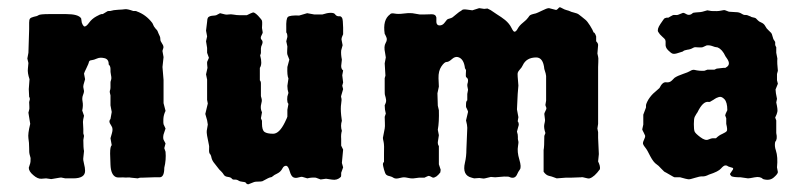

<svg xmlns="http://www.w3.org/2000/svg" viewBox="-20 -485 2184 521"><path d="M206.1 -105Q206.1 -83 208 -75.2L206.1 -57.1Q205.1 -51.3 208 -40.5Q210.9 -29.8 210.9 -21.5Q210.9 -1 178.7 -1H157.2Q155.3 -1 150.4 -2.4Q145.5 -3.9 142.1 -2.9L119.1 1L105 -1Q103 -1 92.8 0Q82.5 1 70.3 -9.8Q58.1 -20 58.1 -29.8L62 -42Q63 -43.9 63 -56.2L60.1 -66.9Q59.1 -68.8 59.1 -83.5Q59.1 -98.1 57.1 -109.9Q55.2 -121.6 62 -148.9L57.1 -179.2L59.1 -187Q60.1 -189 59.6 -196.8Q59.1 -204.6 59.1 -208L61 -215.8Q61 -220.2 59.1 -222.2Q59.1 -226.1 58.1 -243.2L60.1 -270Q54.2 -287.6 55.7 -298.8Q57.1 -310.1 57.1 -314L54.2 -326.2L57.1 -341.8L59.1 -405.8V-423.8Q59.1 -431.6 61.5 -434.6Q64 -437.5 71.8 -439.5Q80.6 -440.9 84.5 -443.8Q88.4 -446.8 115.2 -446.8H159.2Q192.9 -446.8 200.2 -435.1L201.2 -428.7Q201.2 -423.8 204.1 -418.5Q207 -413.1 209.5 -413.1Q214.4 -413.1 221.7 -423.3Q229 -433.6 241.2 -440.4Q252.9 -446.8 255.4 -446.8H258.8L271 -454.1Q272 -455.1 274.9 -455.1H278.8Q288.1 -458 300.3 -458.5Q313 -459 319.3 -460Q325.7 -460.9 341.8 -455.1H347.7Q350.1 -455.1 351.1 -454.1Q376 -445.3 393.1 -422.9Q394 -421.9 394.5 -420.4Q395 -418.9 396 -417Q397 -415 397.9 -413.1Q398.9 -411.1 402.3 -407.2Q406.2 -403.3 407.2 -401.4Q408.2 -399.4 410.2 -394Q412.1 -389.2 413.6 -386.7Q415 -383.8 415 -379.9Q415 -376 416 -373.5Q417 -371.1 419.9 -366.7Q422.9 -362.3 423.3 -359.4Q423.8 -356.4 423.3 -355Q422.9 -353 421.9 -350.6Q420.9 -348.1 420.9 -346.2L423.8 -330.1L420.9 -303.2L423.8 -268.1V-205.1L429.2 -184.1Q423.8 -173.3 423.3 -162.1Q422.9 -150.9 423.8 -147.9L429.2 -136.2L423.8 -120.1Q421.9 -111.3 423.8 -106L429.2 -95.7L425.8 -83L429.2 -73.2Q431.2 -51.3 425.8 -29.8Q425.8 -3.9 413.1 -3.9H397L367.2 -2.9H362.3Q357.9 -2.9 354 -1L335 -2.9Q332 -3.9 326.2 -3.4Q320.3 -2.9 317.4 -3.4Q314.5 -3.9 306.6 -3.4Q298.8 -2.9 294.9 -4.4Q280.8 -10.3 279.8 -38.1L278.8 -68.4Q278.8 -87.9 283.2 -90.8L279.8 -109.9Q279.8 -110.8 283.7 -123.5Q287.6 -136.2 282.2 -143.6Q276.9 -151.4 276.9 -155.3Q276.9 -159.2 279.8 -162.1Q281.7 -170.9 283.2 -181.2L279.8 -199.2V-226.1Q276.9 -235.8 278.3 -239.3Q279.8 -242.7 279.8 -247.6V-259.8Q279.3 -262.2 281.2 -267.6Q283.2 -272.5 281.2 -281.2Q279.3 -290 279.8 -297.9Q279.8 -305.7 274.9 -310.1Q275.4 -324.2 263.7 -327.1Q252 -330.1 243.2 -326.2Q234.4 -322.3 229 -321.8Q223.1 -321.3 221.7 -317.9Q220.2 -314 219.7 -311.5Q218.8 -308.6 213.9 -298.8Q209 -289.1 208 -285.2L210.9 -270Q205.1 -252.4 206.1 -248L208 -237.8Q208 -233.9 205.1 -226.6Q202.1 -219.2 204.1 -209Q206.1 -198.7 203.1 -185.1L208 -170.9Q205.1 -159.2 205.1 -154.3L206.1 -134.8V-123L208 -116.2Z M539.1 -401.9 542 -425.8Q542 -433.6 544.9 -438Q549.3 -441.9 557.1 -442.4Q564.9 -442.9 566.9 -443.8L577.1 -449.2L590.8 -445.8Q594.7 -444.8 600.6 -445.8Q606.4 -446.8 614.3 -445.3Q622.1 -443.8 629.9 -443.8H649.9Q662.6 -450.2 666.5 -451.2Q670.4 -452.1 680.2 -442.4Q689 -432.6 690.4 -430.2Q691.9 -426.8 691.4 -418.9Q690.9 -411.1 690.9 -409.2L692.9 -397Q692.9 -395 689.5 -388.7Q685.5 -381.3 689.9 -377Q694.3 -372.6 691.4 -365.2Q688 -358.4 688 -353.5V-340.8L686 -334.5Q692.4 -311.5 685.1 -300.8V-267.1Q688 -264.2 688 -258.8V-225.1Q688 -223.1 689.5 -218.8Q690.9 -213.9 690.4 -210.4Q689.9 -207 689 -203.6Q685.5 -191.4 690.9 -180.2L688 -164.1L690.9 -157.2V-149.9Q690.9 -131.8 697.8 -127Q704.6 -122.1 721.2 -122.1Q737.8 -122.1 752.9 -152.8Q759.8 -167 759.8 -168.5V-187L762.7 -203.1Q759.8 -206.1 759.8 -210Q758.8 -213.9 759.8 -223.1L762.7 -232.9Q759.8 -241.7 759.8 -252L762.7 -272Q758.8 -280.3 759.8 -303.2L765.1 -323.2L759.8 -336.9Q758.8 -339.8 759.3 -347.7Q759.8 -355.5 759.8 -358.9L756.8 -373L759.8 -384.8Q759.8 -394 756.8 -397V-409.2Q755.9 -434.1 761.2 -439Q766.6 -443.8 792 -442.9L813.5 -449.2L832.5 -445.8Q843.8 -445.8 855 -445.8Q868.2 -450.2 877.4 -450.2Q886.7 -450.2 889.2 -446.3Q892.6 -441.4 897.9 -440.9H902.8Q906.7 -439.9 908.7 -435.5Q910.6 -431.2 911.1 -410.2V-392.1Q906.7 -383.3 906.7 -377.9L909.7 -362.3L905.8 -348.1Q904.8 -337.4 907.7 -323.2L905.8 -306.2Q905.8 -297.4 911.1 -293.9Q911.1 -293 908.7 -280.8L911.1 -261.2Q911.1 -259.8 908.7 -252.4L911.1 -243.2L905.8 -225.1Q904.8 -223.1 906.2 -219.2Q907.7 -215.3 905.8 -203.6Q903.8 -191.9 905.8 -171.9L907.7 -157.2Q903.3 -143.6 907.7 -129.9Q904.8 -120.6 905.8 -107.9V-89.8L911.1 -79.1L907.7 -43L911.1 -30.8L905.8 -16.1V-10.7Q905.8 -6.3 904.8 -4.9Q895 4.9 880.9 2.4Q866.7 0 864.7 0L850.1 2L836.9 -2.9Q824.7 -3.9 814 -1L800.8 -4.9Q797.9 -5.9 789.6 -3.4Q781.7 -1 775.9 -3.9Q770 -6.8 766.1 -20.5Q762.2 -34.2 756.8 -35.2Q750 -35.2 746.6 -28.3Q741.7 -18.6 732.4 -14.2Q723.1 -9.8 720.2 -6.8Q717.3 -3.9 714.4 -3.9Q710.9 -3.9 691.9 6.8Q688 7.8 680.7 7.8Q673.3 7.8 669.9 8.8L653.8 15.1Q649.4 15.1 646 9.8Q643.1 8.8 638.2 8.3Q631.3 7.8 627 4.9Q622.6 2 616.7 2.4Q611.3 2.9 608.9 -0.5Q606.4 -3.9 598.6 -4.9Q590.3 -5.9 587.4 -10.7Q585 -15.1 580.1 -20Q574.7 -24.9 572.8 -27.8Q568.8 -33.2 562.5 -41Q556.2 -48.3 554.2 -55.7Q552.7 -63 551.8 -64Q551.8 -64.9 550.3 -66.4Q548.8 -67.9 547.9 -70.8Q546.9 -73.7 547.4 -81.5Q547.9 -88.9 546.9 -91.8Q540 -122.6 541 -129.9L543.9 -147L542 -158.7L537.1 -175.8L543.9 -204.1L542 -213.9V-269L539.1 -283.2L543 -300.8L542 -311.5V-316.9L546.9 -328.1L542 -341.8Q542 -348.6 542 -355Q539.1 -372.1 539.1 -373L542 -386.2Z M1455.1 -78.1Q1457 -85.9 1457 -116.2L1460 -124Q1455.1 -138.7 1457 -147.5Q1459 -155.8 1459 -159.2L1457 -175.8Q1457 -177.7 1459.5 -182.6Q1461.9 -187.5 1462.4 -189Q1462.9 -190.9 1462.4 -192.9Q1461.9 -194.8 1460.9 -196.8Q1460 -198.7 1460 -200.7L1461.9 -211.9V-278.8Q1461.9 -283.2 1457 -297.9Q1454.1 -329.1 1435.1 -329.1Q1408.2 -329.1 1398.4 -307.6Q1395.5 -301.3 1390.6 -296.4Q1385.7 -291 1384.8 -287.1Q1383.8 -283.2 1386.7 -252.9L1384.8 -230L1382.8 -188L1386.7 -167L1384.8 -155.8Q1387.7 -152.8 1387.7 -146L1382.8 -127.9Q1385.7 -119.1 1385.3 -113.3Q1384.8 -107.4 1386.2 -103Q1387.7 -99.1 1385.7 -88.9Q1382.8 -73.2 1389.2 -52.2Q1395.5 -31.2 1390.6 -24.9Q1385.7 -18.1 1383.8 -13.2Q1377.4 2.9 1360.8 -5.4Q1359.9 -5.9 1347.7 -5.9L1323.7 -3.9L1312 -4.9L1295.9 -1Q1293 0 1288.1 -1Q1283.2 -2 1280.8 -2L1266.6 -1L1259.8 -2.9Q1233.4 -9.3 1241.7 -43.9Q1245.6 -60.1 1245.6 -80.1L1248 -138.2Q1248 -145 1244.6 -158.2L1250 -181.2Q1250 -183.1 1249 -185.1Q1248 -187 1247.1 -189.5Q1246.1 -191.9 1245.1 -193.4Q1244.1 -194.8 1244.6 -202.6Q1244.6 -210.4 1248 -212.9V-230L1250 -241.2Q1247.1 -253.4 1248.5 -257.8Q1250 -261.7 1250 -267.1Q1250 -272.5 1244.6 -275.9Q1243.7 -278.3 1244.1 -285.2Q1244.6 -292 1244.6 -293.9Q1244.6 -295.9 1241.7 -299.8Q1238.8 -325.7 1222.7 -330.1Q1214.8 -332 1207 -325.2Q1197.3 -316.4 1191.9 -316.9Q1186 -316.9 1177.7 -304.7Q1169.4 -292.5 1169.9 -272.5Q1170.9 -252 1170.9 -250L1167 -231.9L1168 -198.2L1170.9 -186Q1171.9 -154.3 1168 -132.8L1170.9 -118.2L1168 -99.1Q1168 -91.8 1170.9 -88.9V-39.1L1175.8 -24.4Q1175.8 -22 1174.8 -17.1Q1164.1 -2.9 1154.8 -2.9Q1145.5 -7.8 1143.6 -7.8Q1141.6 -7.8 1131.8 -2.9H1117.2Q1114.7 -2.9 1106.4 -1.5Q1097.7 0 1088.9 -2Q1080.1 -3.9 1076.2 -3.9Q1072.3 -3.9 1064.9 -2Q1054.2 1 1048.8 -2Q1043.9 -5.4 1038.1 -6.8Q1031.7 -7.8 1028.3 -10.7Q1024.9 -13.7 1022 -24.9Q1019 -36.1 1019 -39.6Q1019 -43 1022 -45.9V-67.9Q1022.9 -90.8 1021 -99.6Q1019 -108.4 1019 -110.8L1023.9 -136.2Q1024.9 -141.6 1024.4 -152.3Q1023.9 -163.1 1023.9 -168L1026.9 -176.8Q1023.9 -187.5 1023.9 -199.2Q1027.8 -207 1027.8 -210.9Q1027.8 -214.8 1026.4 -220.7Q1024.9 -226.6 1024.4 -228Q1023.9 -229 1023.9 -242.2V-272.9L1025.9 -279.8L1023.9 -313L1026.9 -329.1L1024.9 -341.8Q1021 -358.9 1026.4 -368.2Q1031.7 -377 1028.3 -384.3Q1024.9 -392.1 1023.9 -393.1Q1018.1 -431.2 1038.1 -445.8Q1041 -450.2 1050.8 -448.2Q1060.5 -446.3 1074.7 -448.2Q1088.9 -450.2 1098.6 -449.2L1118.7 -445.8H1133.3Q1139.6 -445.8 1150.9 -446.3Q1162.1 -446.8 1164.1 -437.5V-424.8Q1165 -416 1172.9 -416Q1180.7 -416 1186 -422.9Q1190.9 -429.7 1192.9 -431.6Q1194.8 -433.6 1199.7 -434.6Q1205.1 -436 1208 -438Q1210.9 -439.9 1218.8 -446.8Q1226.6 -453.6 1231.9 -456.1Q1234.9 -460.9 1247.1 -459Q1259.3 -457 1261.7 -457L1280.3 -462.9L1293.9 -460.9L1302.7 -461.9Q1306.6 -460.4 1311.5 -457.5Q1316.4 -454.1 1328.1 -446.3Q1340.8 -438.5 1350.6 -430.7Q1362.3 -420.9 1367.7 -409.7Q1373 -398.9 1376 -398.9Q1380.4 -398.9 1384.8 -407.2Q1389.2 -415.5 1398.4 -422.9Q1407.7 -430.7 1409.2 -432.6Q1410.6 -434.6 1411.6 -435.5Q1413.1 -437 1414.1 -438.5Q1415 -439.9 1416 -441.4Q1417 -442.9 1418.5 -443.8Q1419.9 -444.8 1422.9 -445.8Q1425.8 -446.8 1428.2 -447.3Q1430.7 -447.8 1434.1 -448.7Q1437.5 -449.7 1450.7 -456.1Q1463.9 -462.9 1469.7 -462.9L1488.8 -458Q1491.2 -458 1494.1 -461.4Q1497.1 -464.8 1498.5 -465.3Q1500 -465.8 1505.9 -462.4Q1511.7 -459 1517.6 -457.5Q1523.4 -456.1 1526.4 -454.6Q1528.3 -453.1 1538.1 -450.7Q1547.9 -448.2 1549.8 -446.3Q1551.8 -444.3 1558.6 -439.5Q1565.4 -434.1 1568.8 -431.2Q1573.7 -427.2 1581.1 -415.5Q1588.4 -403.8 1590.8 -397Q1594.2 -397 1597.7 -386.2Q1597.7 -379.4 1597.7 -373Q1603 -367.7 1603 -362.8L1601.1 -339.8L1603 -331.1Q1604 -329.1 1603.5 -316.4Q1603 -303.7 1603 -303.2V-148.9L1601.1 -136.2L1603 -126.5V-110.8L1605 -66.9L1603 -46.9Q1609.4 -34.2 1607.9 -25.9Q1592.8 -4.9 1580.1 -1Q1576.2 0 1568.4 -2.4Q1560.5 -4.9 1556.6 -3.9L1529.8 -2.9H1515.6L1490.7 -1L1480 -4.9Q1478 -5.9 1469.7 -7.8Q1461.4 -9.8 1455.1 -19Z M1936.5 -27.8Q1929.7 -19.5 1903.8 -11.2Q1893.6 -5.9 1886.2 -6.3Q1878.9 -6.8 1865.7 -2.4Q1852.5 2 1847.7 1.5Q1842.8 1 1825.7 -3.9H1810.5Q1809.1 -3.9 1799.3 -9.8Q1789.6 -15.6 1786.6 -17.1Q1783.7 -18.1 1781.7 -20L1773.9 -27.8Q1766.6 -36.1 1761.7 -39.1Q1753.4 -44.4 1744.6 -61Q1736.3 -78.1 1731.4 -84Q1726.6 -89.8 1725.1 -93.8Q1723.6 -97.7 1727.5 -105.5Q1731.4 -113.3 1730.5 -117.2Q1729.5 -120.1 1726.6 -125.5Q1723.6 -130.9 1722.7 -133.8L1725.6 -147V-173.8L1732.4 -191.9Q1733.4 -192.9 1732.9 -197.8Q1732.4 -202.6 1739.7 -215.3Q1747.6 -227.5 1756.8 -234.9Q1765.6 -242.7 1769.5 -246.1Q1777.8 -263.2 1787.6 -261.7Q1796.9 -260.3 1803.2 -266.6L1810.5 -273.9Q1818.4 -279.3 1833 -284.2Q1847.7 -289.1 1852.1 -292Q1858.9 -296.4 1864.3 -295.4Q1878.4 -292 1891.6 -293L1899.4 -295.9H1918.5L1924.8 -298.8L1942.4 -300.8H1946.8Q1949.7 -300.8 1949.7 -301.8Q1964.8 -309.6 1952.1 -327.1Q1949.7 -330.1 1948.7 -332Q1939.9 -351.1 1927.7 -356Q1926.8 -356.9 1923.8 -356.9Q1920.9 -356.9 1913.1 -359.9Q1905.3 -362.8 1897.5 -361.8L1886.7 -356.9Q1884.3 -356 1876.5 -356.4Q1868.7 -356.9 1866.2 -356.9Q1863.8 -356.9 1860.4 -355Q1854 -351.1 1845.2 -350.1Q1836.4 -348.6 1834 -346.2Q1831.5 -344.2 1829.6 -344.2Q1827.6 -343.8 1818.8 -340.8Q1810.1 -337.9 1805.2 -339.4Q1800.8 -340.8 1793 -348.6Q1785.2 -356.4 1786.1 -365.2Q1786.6 -374 1785.2 -377Q1783.7 -379.9 1776.9 -385.7Q1770 -391.6 1766.1 -398.4Q1762.2 -405.3 1772 -419.9Q1781.7 -434.6 1783.7 -435.5Q1785.6 -436.5 1788.6 -437H1793.5Q1795.4 -438 1799.3 -440.4Q1803.2 -442.9 1805.7 -443.8Q1807.6 -444.8 1812.5 -444.3Q1817.4 -443.8 1819.8 -444.8L1833.5 -450.2Q1836.4 -450.2 1841.3 -447.3Q1851.1 -440.9 1860.8 -450.2Q1865.7 -451.2 1874 -451.7Q1882.3 -452.1 1885.7 -453.1L1899.4 -457L1910.6 -455.1Q1927.2 -454.1 1936 -456.1Q1944.8 -458 1946.8 -457.5Q1948.7 -457 1953.1 -455.1Q1957.5 -453.1 1959.5 -453.1L1975.6 -452.1Q1985.8 -452.1 1991.7 -448.2Q1997.6 -444.3 2001 -444.3Q2004.4 -444.8 2007.8 -443.8L2017.6 -439.9Q2017.6 -439 2022.5 -438Q2027.8 -437 2029.8 -436Q2031.7 -435.1 2033.2 -433.1Q2034.7 -431.2 2036.6 -429.7Q2038.6 -427.7 2040 -426.8Q2041.5 -425.8 2044.9 -424.3Q2053.2 -420.9 2056.6 -414.1Q2060.1 -407.2 2065.4 -402.8Q2070.8 -397.9 2072.8 -395.5Q2074.7 -393.1 2076.2 -386.7Q2077.6 -380.9 2078.6 -378.9Q2079.6 -377 2081.1 -375Q2082.5 -373 2083.5 -371.1V-363.8Q2083.5 -361.3 2086.4 -356.9V-341.8L2089.4 -326.2Q2088.4 -313.5 2090.8 -293L2088.4 -284.2V-267.1L2090.8 -257.8L2084.5 -242.2Q2084.5 -234.4 2088.4 -216.8L2086.4 -207Q2090.8 -187.5 2089.4 -181.6Q2088.4 -175.8 2083.5 -166L2086.4 -158.2V-124Q2090.3 -106.9 2083.5 -100.1Q2081.1 -88.9 2085.4 -76.7Q2091.3 -59.1 2088.4 -30.8L2090.8 -18.1Q2090.8 -13.2 2079.6 -3.4Q2068.4 6.3 2050.8 1Q2043 -6.8 2028.3 -3.9Q2013.7 -1 2009.8 -1L1989.7 -3.9Q1970.7 -3.9 1964.8 -6.8Q1960.9 -10.7 1960.9 -13.2L1968.8 -24.9Q1970.7 -28.8 1967.3 -29.8Q1964.4 -30.3 1962.4 -31.2Q1960.4 -32.2 1958 -32.7Q1955.6 -33.2 1954.1 -34.7Q1952.6 -36.1 1948.2 -36.1Q1943.8 -36.1 1936.5 -27.8ZM1902.3 -106.4Q1910.6 -109.9 1914.1 -109.9H1922.9Q1930.7 -117.7 1939.9 -121.6Q1949.7 -126 1952.1 -129.4Q1954.6 -132.8 1950.7 -148.9Q1950.7 -156.7 1950.7 -164.1L1947.8 -171.9Q1947.8 -174.3 1953.6 -186Q1953.6 -207.5 1945.8 -215.8Q1938 -224.1 1930.7 -221.7Q1922.9 -219.2 1919.9 -216.8Q1917.5 -214.8 1915.5 -213.9Q1913.6 -212.9 1911.1 -211.4Q1908.7 -210 1907.2 -209Q1905.8 -208 1901.9 -208.5Q1887.2 -210.4 1872.6 -180.2Q1871.6 -178.7 1869.6 -175.8Q1867.7 -172.9 1865.2 -168Q1862.8 -163.1 1862.8 -148.4Q1862.8 -133.8 1864.7 -128.4Q1866.7 -123 1880.4 -112.8Q1894 -102.5 1902.3 -106.4Z"/></svg>

Font: AntiqueNobleBoldCondensed
Style: BoldCondensed
Weight: 700
Version: Version 001.000